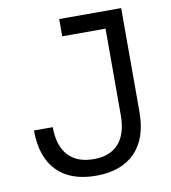

<svg xmlns="http://www.w3.org/2000/svg" viewBox="-80 -762 746 840"><g transform="rotate(-10 293.0 -341.5)"><path d="M280.3 9.8Q166.5 9.8 106.2 -52.7Q45.9 -115.2 45.9 -232.4H129.4Q129.4 -150.4 168.7 -106.9Q208 -63.5 282.7 -63.5Q355.5 -63.5 393.6 -106.7Q431.6 -149.9 431.6 -232.4V-616.7H239.3V-693.4H514.6V-232.4Q514.6 -114.7 453.6 -52.5Q392.6 9.8 280.3 9.8Z"/></g></svg>

Font: Cascadia Mono NF SemiLight
Style: Regular
Weight: 350
Monospace: yes
Designer: Aaron Bell
Foundry: Saja Typeworks
Version: Version 2404.023; ttfautohint (v1.8.4)